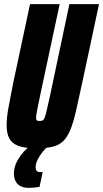

<svg xmlns="http://www.w3.org/2000/svg" viewBox="-20 -708 498 927"><path d="M154 8Q101 8 69.5 -3.5Q38 -15 25 -39.5Q12 -64 12 -104Q12 -140 21 -189Q30 -238 43 -304L125 -688H268L174 -248Q164 -200 159 -174.5Q154 -149 154 -138Q154 -132 156.5 -128.5Q159 -125 163 -124.5Q167 -124 172 -124Q181 -124 186.5 -127Q192 -130 196.5 -142Q201 -154 206.5 -179Q212 -204 222 -248L315 -688H458L376 -304Q359 -225 346.5 -170.5Q334 -116 319.5 -81Q305 -46 285 -26.5Q265 -7 233.5 0.5Q202 8 154 8ZM120 199Q93 199 77 189.5Q61 180 54 164Q47 148 47 129Q47 94 70 57Q93 20 134 -11L211 -1Q200 8 186 25Q172 42 162 62Q152 82 152 101Q152 111 157 117Q162 123 177 123Q179 123 180.5 123Q182 123 186 122L171 194Q162 196 147.5 197.5Q133 199 120 199Z"/></svg>

Font: Saira ExtraCondensed Black
Style: Italic
Weight: 900
Width: 2
Italic angle: -12°
Designer: Hector Gatti with collaboration of the Omnibus-Type team
Foundry: Omnibus-Type
Version: Version 1.101